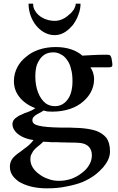

<svg xmlns="http://www.w3.org/2000/svg" viewBox="-20 -717 645 1049"><path d="M474 -349H563C581.1 -349 594 -348.5 594 -362C594 -369 593 -376 592 -382C591 -388.9 589 -406 584 -411C584 -413 582 -414 579 -416C576 -416 572 -417 568 -418H549C506.2 -418 471.7 -415 430 -413C396.4 -442.7 347.2 -460 284 -460C216.8 -460 158.8 -439.1 122 -406C86.2 -378.7 56 -331.7 56 -274C56 -241 66 -212 86 -187C105 -162 134 -141 173 -126C166 -121 158 -116 151 -113L130 -104C119 -101 109 -97 100 -92C90 -88 81 -84 74 -78C60.5 -71.2 48 -57.1 48 -38C48 -29 51 -19 56 -10C73.6 21.7 117.3 42.6 163 48C149.4 67.4 130.5 83.7 112 96C82.5 122.2 34 139.7 34 194C34 233.6 57.4 257.2 84 276C122.2 298.5 171.9 312 236 312C275 312 310 309 342 302C375 296 404 288 430 278C455 267 477 255 496 241C515 227 530 212 543 198C562.3 174.2 581 147.1 581 110C581 79 574 54 562 37C548 20 530 7 506 -2C452.5 -19.8 383.6 -20 309 -20C256 -21 217 -24 193 -30C169 -35 157 -45 157 -59C157 -67 159 -74 164 -78C177.6 -94.3 202.5 -100.6 218 -113C225 -111 232 -110 239 -108C246 -108 255 -107 266 -107C337.1 -107 396.7 -128.6 434 -162C466.1 -189 494 -230.6 494 -284C494 -312.3 484.8 -333.9 474 -349ZM146 154C146 141 148 130 154 122C165.6 93 197.2 79 216 57C221 58 227 58 235 58C243 59 252 59 262 60H294C306 61 318 61 330 61C350 62 368 62 384 62C400 63 411 63 418 64C455.9 68.2 482 89.5 482 132C482 174 454.3 208.7 427 228C410 242 391 252 370 260C348 267 326 271 303 271C282 271 261 268 242 260C223 254 206 244 192 233C168.5 215.8 146 188.9 146 154ZM376 -273C376 -231.7 367.2 -197 350 -174C335.8 -154.4 313.7 -137 281 -137C261 -137 244 -142 230 -152C193.9 -179.8 173 -235.3 173 -298C173 -325 176 -347 182 -364C197.2 -401 221.9 -431 270 -431C285 -431 300 -428 312 -420C326 -414 337 -403 346 -390C356 -377 364 -360 368 -340C374 -321 376 -298 376 -273ZM279 -525C324.3 -525 355.4 -554.2 378 -580C390 -597 401 -615 408 -636C416 -656 420 -676 420 -697H394C394 -688 390 -677 384 -666C376 -655 368 -644 356 -636C339.2 -619.2 310.4 -603 279 -603C231.3 -603 189.2 -626.6 172 -658C164 -669 161 -682 161 -697H136C136 -648.9 154.1 -606.2 177 -578C199.4 -550.4 233.7 -525 279 -525Z"/></svg>

Font: fbb
Style: Bold
Weight: 400
Designer: David J. Perry, Michael Sharpe
Version: Version 1.045